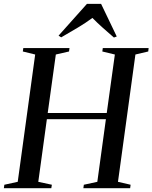

<svg xmlns="http://www.w3.org/2000/svg" viewBox="-36 -998 808 1018"><path d="M-15.5 0 -13 -18.5 58 -34 150.5 -709 85 -725 87.5 -743H332.5L330 -725L260 -709L217 -399H530L573 -709L506.5 -725L509 -743H752L750 -725L682 -709L589.5 -34L656.5 -18.5L654 0H406L408.5 -18.5L480 -34L525.5 -366H212.5L167 -34L239 -18.5L236 0ZM274.5 -809 425 -977.5H500L583 -804.5L568 -799Q539 -824 510 -849.8Q481 -875.5 454 -903Q419 -877 377.5 -852.2Q336 -827.5 288.5 -800Z"/></svg>

Font: Merriweather 144pt
Style: Italic
Weight: 400
Italic angle: -7.8°
Version: Version 2.101